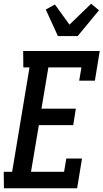

<svg xmlns="http://www.w3.org/2000/svg" viewBox="-34 -1008 554 1028"><path d="M-13 0 -14 -88H31L124 -647H91L90 -735H500L474 -576H390L402 -647H225L188 -426H372L358 -338H174L132 -88H309L321 -159H405L379 0ZM276 -815 211 -957 260 -984 338 -876 454 -988 496 -953 382 -815Z"/></svg>

Font: Iosevka Curly Slab Semibold
Style: Italic
Weight: 600
Italic angle: -9°
Monospace: yes
Designer: Belleve Invis
Foundry: Belleve Invis
Version: Version 22.1.2; ttfautohint (v1.8.4)